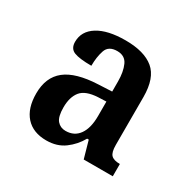

<svg xmlns="http://www.w3.org/2000/svg" viewBox="-90 -807 513 515"><g transform="rotate(30 166.5 -549.5)"><path d="M111 -380Q70 -380 47.5 -405Q25 -430 25 -476Q25 -526 57 -551.5Q89 -577 157 -580L199 -582V-613Q199 -643 190 -663Q181 -683 157 -683Q130 -683 123 -662Q116 -641 116 -614Q79 -614 62.5 -620.5Q46 -627 46 -648Q46 -681 76.5 -700Q107 -719 162 -719Q220 -719 249.5 -694.5Q279 -670 279 -611V-463Q279 -440 287 -432Q295 -424 314 -424V-386H224L209 -439H204Q190 -414 167 -397Q144 -380 111 -380ZM143 -428Q170 -428 184.5 -448.5Q199 -469 199 -506V-551L174 -550Q136 -548 121.5 -530Q107 -512 107 -480Q107 -451 117 -439.5Q127 -428 143 -428Z"/></g></svg>

Font: Noto Serif Devanagari ExtraCondensed SemiBold
Style: Regular
Weight: 600
Width: 2
Designer: Universal Thirst, Indian Type Foundry and the Monotype Design Team
Foundry: Monotype Imaging Inc.
Version: Version 2.004; ttfautohint (v1.8.4.7-5d5b)